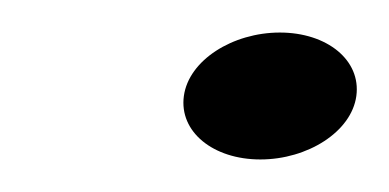

<svg xmlns="http://www.w3.org/2000/svg" viewBox="-20 -405 239 118"><path d="M93 -346C90 -324 111 -307 140 -307C169 -307 196 -324 199 -346C202 -368 181 -385 152 -385C123 -385 96 -368 93 -346Z"/></svg>

Font: Charger Sport
Style: DfObl
Weight: 400
Designer: Jasper
Foundry: Cannot Into Space Fonts
Version: Version 1.1